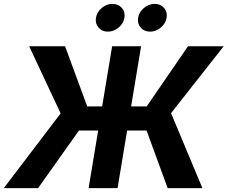

<svg xmlns="http://www.w3.org/2000/svg" viewBox="-40 -965 1168 985"><path d="M683.8 -727.5 563.2 0H414.6L535.2 -727.5ZM-20.5 0 271.1 -383.3 109.7 -727.5H294L407.5 -419.1H712.6L924.4 -727.5H1107.4L837.5 -384.5L998.3 0H820.1L711.9 -295.4H365.1L155.4 0ZM729.8 -802.7Q699.6 -802.7 681.7 -823.6Q663.8 -844.5 668.7 -873.9Q673.5 -903.4 698.4 -924.2Q723.3 -945 753.6 -945Q783.8 -945 801.7 -924.2Q819.6 -903.4 814.7 -873.9Q809.9 -844.5 784.9 -823.6Q760 -802.7 729.8 -802.7ZM513.4 -802.7Q483.2 -802.7 465.3 -823.6Q447.5 -844.5 452.3 -873.9Q457.1 -903.4 482 -924.2Q506.9 -945 537.2 -945Q567.4 -945 585.3 -924.2Q603.2 -903.4 598.3 -873.9Q593.5 -844.5 568.6 -823.6Q543.6 -802.7 513.4 -802.7Z"/></svg>

Font: Inter Variable
Style: Italic
Weight: 400
Italic angle: -9.39999°
Designer: Rasmus Andersson
Foundry: rsms
Version: Version 4.001;git-9221beed3